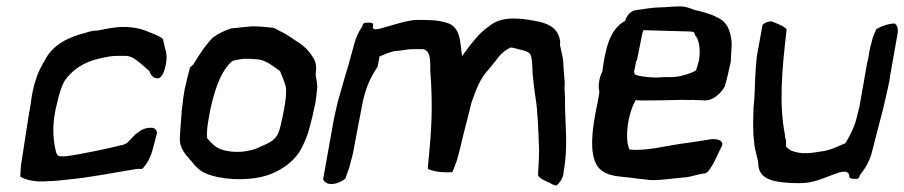

<svg xmlns="http://www.w3.org/2000/svg" viewBox="-20 -568 2816 598"><path d="M76 -247 68 -200 50 -83C47 -66 44 -48 44 -30L43 -18C57 -9 85 -2 111 -3H119L134 -4C149 -4 167 -6 185 -8C267 -16 332 -30 407 -42H423C438 -57 449 -78 456 -104L469 -154C469 -162 462 -170 453 -170C437 -171 421 -165 412 -157L402 -150L376 -123C373 -121 370 -120 367 -118C334 -110 309 -104 279 -98C251 -93 208 -83 180 -81H169C158 -81 155 -91 153 -101C144 -141 142 -187 158 -248C165 -279 173 -302 181 -316C203 -348 239 -375 291 -386C309 -390 324 -394 347 -394H373C391 -393 406 -380 416 -372C424 -365 436 -355 445 -347C449 -335 456 -324 472 -324C480 -324 489 -337 493 -353C500 -376 501 -399 494 -418C492 -428 489 -437 488 -445C484 -453 464 -460 447 -467C425 -477 400 -484 364 -484C335 -484 311 -478 285 -473C273 -473 257 -470 247 -466C195 -453 145 -430 120 -381C100 -348 88 -318 79 -269Z M555 -289C552 -273 550 -257 548 -239L546 -222L541 -155C541 -148 540 -142 540 -135C540 -104 559 -86 577 -65C590 -48 605 -33 628 -25C683 -5 782 -2 841 -34C872 -49 895 -70 910 -91C920 -106 933 -133 941 -159C949 -187 956 -216 962 -246C964 -258 966 -274 968 -294C969 -305 965 -321 963 -336C966 -355 965 -372 957 -386C945 -406 931 -422 909 -436C897 -444 874 -460 857 -469C847 -472 840 -481 826 -482C808 -484 785 -486 766 -486C749 -484 738 -484 716 -481C710 -481 703 -480 698 -479C678 -472 661 -464 643 -451C624 -432 604 -404 582 -367L572 -358C567 -340 561 -317 555 -289ZM628 -187C631 -203 633 -219 637 -235C652 -304 674 -351 700 -375C702 -376 704 -378 706 -379C710 -380 718 -382 726 -383C743 -387 766 -384 785 -383C787 -383 787 -382 789 -382C807 -380 831 -362 846 -351C850 -349 851 -347 853 -345C859 -328 870 -306 871 -291C872 -273 869 -252 865 -229C861 -208 857 -188 852 -169C842 -131 823 -125 782 -107C743 -90 687 -91 655 -109C646 -115 632 -129 625 -138C624 -154 625 -170 628 -187Z M987 -9C990 -1 1000 6 1013 5C1029 5 1045 -3 1056 -12C1059 -24 1067 -41 1070 -54C1071 -61 1078 -82 1080 -94C1094 -167 1095 -177 1111 -256C1121 -299 1135 -329 1156 -360L1162 -392C1177 -398 1192 -406 1211 -409C1230 -410 1247 -415 1268 -415H1297C1318 -411 1321 -390 1320 -350C1329 -234 1324 -161 1313 -52C1312 -48 1313 -45 1313 -42C1323 -36 1352 -31 1359 -32C1368 -30 1380 -32 1389 -32C1392 -39 1397 -51 1399 -58C1401 -61 1406 -78 1408 -87C1411 -100 1415 -111 1417 -123C1427 -166 1433 -184 1448 -247C1462 -288 1476 -326 1504 -354C1512 -365 1520 -373 1530 -387C1542 -403 1553 -411 1570 -420C1573 -420 1576 -419 1578 -419C1579 -419 1581 -419 1583 -418C1598 -413 1622 -411 1631 -400C1636 -395 1638 -373 1639 -336C1642 -307 1645 -282 1648 -263C1655 -223 1657 -153 1659 -102C1659 -81 1658 -56 1656 -31V-21C1661 -11 1685 -2 1697 4C1700 7 1706 8 1713 10C1722 3 1732 -11 1735 -26V-29C1745 -88 1744 -125 1742 -177C1741 -203 1739 -239 1740 -255C1740 -275 1737 -290 1739 -311C1737 -331 1735 -355 1734 -378C1734 -388 1724 -423 1724 -432L1725 -436C1719 -491 1674 -499 1622 -507C1574 -514 1534 -512 1503 -486C1471 -465 1444 -427 1419 -393C1413 -441 1414 -487 1368 -498C1342 -506 1312 -506 1278 -506C1254 -505 1232 -498 1213 -493C1174 -483 1148 -470 1141 -481L1142 -487C1144 -499 1134 -498 1119 -497C1114 -497 1110 -495 1109 -487C1098 -471 1089 -453 1083 -430L1066 -368L1050 -314L1032 -251L1020 -198L987 -13C986 -12 986 -10 987 -9Z M1856 -345C1846 -326 1842 -301 1847 -281C1843 -257 1839 -235 1834 -213C1821 -141 1815 -64 1855 -36C1882 -16 1918 -19 1963 -12L1990 -9C2019 -3 2070 -12 2107 -15C2132 -16 2152 -26 2176 -28C2184 -29 2197 -48 2208 -71C2217 -89 2225 -108 2227 -110C2238 -129 2215 -139 2186 -133C2169 -130 2148 -127 2121 -123C2061 -116 1998 -97 1942 -102C1940 -103 1940 -105 1939 -106C1926 -141 1935 -213 1960 -256C1966 -256 1972 -255 1980 -255C2008 -255 2077 -256 2105 -257C2117 -257 2128 -256 2139 -257C2146 -256 2153 -256 2159 -256C2163 -256 2169 -256 2177 -255C2202 -256 2225 -277 2237 -298C2245 -324 2250 -349 2256 -376C2257 -395 2258 -413 2259 -431C2257 -472 2244 -502 2211 -515C2196 -524 2172 -530 2140 -538C2128 -543 2113 -549 2094 -548C2075 -548 2052 -545 2036 -545C2012 -545 1988 -540 1965 -537C1947 -537 1932 -521 1927 -503C1878 -477 1865 -413 1856 -345ZM1955 -345C1956 -353 1960 -366 1961 -377C1963 -380 1963 -379 1964 -381L1980 -461C1981 -466 1982 -470 1984 -474L2126 -470C2139 -470 2144 -468 2144 -460C2156 -447 2162 -420 2158 -387L2157 -379C2155 -375 2153 -364 2148 -349C2146 -347 2140 -345 2137 -343C2118 -335 2087 -326 2062 -328C2044 -329 2031 -325 2011 -327C1992 -328 1972 -330 1958 -336C1956 -338 1955 -341 1955 -345Z M2337 -391C2333 -355 2331 -307 2330 -271C2329 -255 2328 -243 2327 -235C2326 -196 2324 -160 2329 -126C2329 -101 2342 -76 2342 -52C2347 -6 2397 -1 2444 2C2456 2 2469 3 2481 2C2543 1 2614 -56 2625 -23C2623 -11 2633 -11 2648 -11C2653 -11 2656 -13 2658 -22C2659 -24 2662 -27 2663 -29C2676 -45 2688 -67 2694 -88C2706 -134 2718 -181 2730 -227L2735 -248L2745 -292L2749 -311C2752 -323 2751 -330 2754 -341L2775 -460C2778 -475 2776 -490 2766 -495C2745 -494 2724 -486 2709 -477C2707 -470 2700 -457 2698 -450C2697 -443 2690 -422 2688 -409C2686 -395 2684 -383 2681 -373L2657 -237C2652 -217 2648 -198 2642 -180C2634 -159 2624 -140 2613 -122C2589 -112 2565 -99 2535 -96C2517 -93 2500 -90 2480 -91C2466 -92 2454 -95 2444 -99C2440 -102 2431 -106 2428 -113C2429 -123 2428 -132 2426 -139C2425 -141 2424 -144 2425 -147C2406 -242 2415 -349 2430 -476C2425 -486 2399 -495 2387 -500C2377 -504 2363 -498 2355 -491Z"/></svg>

Font: Vapor
Style: Obl
Weight: 400
Foundry: Cannot Into Space Fonts
Version: Version 0.179